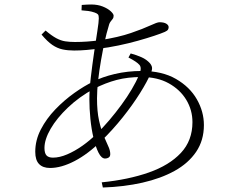

<svg xmlns="http://www.w3.org/2000/svg" viewBox="-20 -798 1040 855"><path d="M552 -542 562 -560Q588 -553 610.5 -543Q633 -533 648 -516Q656 -506 657 -497Q658 -488 653 -475Q636 -435 603 -382.5Q570 -330 526.5 -275.5Q483 -221 433 -172Q372 -112 312.5 -81Q253 -50 203 -50Q171 -50 154 -67.5Q137 -85 137 -122Q137 -174 162 -222Q187 -270 226.5 -311Q266 -352 311 -384Q356 -416 396 -435Q434 -455 491 -468.5Q548 -482 612 -482Q702 -482 763.5 -446.5Q825 -411 856.5 -356Q888 -301 888 -241Q888 -173 853.5 -122Q819 -71 757.5 -37Q696 -3 614 15.5Q532 34 438 37L433 14Q552 2 643 -30Q734 -62 785.5 -117Q837 -172 837 -254Q837 -308 809.5 -353.5Q782 -399 731.5 -427Q681 -455 610 -455Q549 -455 499.5 -442Q450 -429 399 -403Q333 -367 283 -319.5Q233 -272 205.5 -224.5Q178 -177 178 -139Q178 -116 187 -106Q196 -96 216 -96Q245 -96 279 -110.5Q313 -125 347 -149Q381 -173 409 -201Q438 -229 466.5 -262.5Q495 -296 521 -331.5Q547 -367 567 -401Q587 -435 599 -463Q613 -495 601 -509Q589 -523 552 -542ZM343 -752 344 -776Q356 -777 367.5 -777.5Q379 -778 386 -778Q415 -778 437.5 -769Q460 -760 473 -748Q486 -736 486 -728Q486 -719 481.5 -713.5Q477 -708 471.5 -700.5Q466 -693 462 -675Q455 -653 446.5 -614.5Q438 -576 430 -530.5Q422 -485 417 -440Q412 -395 412 -360Q412 -302 421 -261.5Q430 -221 441.5 -193.5Q453 -166 462 -147Q471 -128 471 -112Q471 -101 464 -96.5Q457 -92 448 -92Q432 -92 419 -117.5Q406 -143 396.5 -183Q387 -223 382.5 -269Q378 -315 378 -356Q378 -399 384.5 -454.5Q391 -510 399 -564Q407 -618 413.5 -659.5Q420 -701 420 -716Q420 -729 416.5 -733.5Q413 -738 402 -742Q388 -747 373.5 -749Q359 -751 343 -752ZM165 -644 183 -662Q210 -639 230.5 -628Q251 -617 270.5 -614Q290 -611 314 -611Q341 -611 369 -613Q397 -615 425 -619Q508 -632 563 -651Q618 -670 649 -684.5Q680 -699 690 -699Q710 -699 720.5 -692.5Q731 -686 731 -677Q731 -671 728 -666Q725 -661 714 -656Q698 -649 666.5 -638.5Q635 -628 594 -616.5Q553 -605 507.5 -595.5Q462 -586 419 -581Q394 -578 365.5 -575.5Q337 -573 310 -573Q282 -573 258.5 -578Q235 -583 213 -598Q191 -613 165 -644Z"/></svg>

Font: Noto Serif HK
Style: Regular
Weight: 200
Designer: Ryoko NISHIZUKA 西塚涼子 (kana & ideographs); Frank Grießhammer (Latin, Greek & Cyrillic); Wenlong ZHANG 张文龙 (bopomofo); San
Foundry: Adobe
Version: Version 2.001;hotconv 1.1.0;makeotfexe 2.6.0